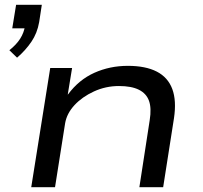

<svg xmlns="http://www.w3.org/2000/svg" viewBox="-20 -779 844 799"><path d="M51 -539 19 -570Q48 -593 64 -618Q80 -643 85 -675L95 -661H31L47 -759H154L143 -687Q135 -641 110.5 -605Q86 -569 51 -539ZM110 0 189 -496H280L262 -386H263Q308 -447 372.5 -476Q437 -505 512 -505Q586 -505 632.5 -481Q679 -457 697 -408.5Q715 -360 704 -287L659 0H560L603 -279Q611 -329 600 -359.5Q589 -390 558 -405.5Q527 -421 475 -421Q420 -421 371 -398.5Q322 -376 290 -341.5Q258 -307 251 -266L209 0Z"/></svg>

Font: Nunito Sans 7pt Expanded
Style: Italic
Weight: 400
Width: 7
Italic angle: -9°
Designer: Vernon Adams
Foundry: Vernon Adams
Version: Version 3.101;gftools[0.9.27]